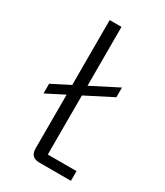

<svg xmlns="http://www.w3.org/2000/svg" viewBox="-182 -798 752 874"><g transform="rotate(30 194.0 -361.0)"><path d="M34 -282V-333L330 -484V-433ZM175 0Q128 0 128 -47V-722H190V-51H341V0Z"/></g></svg>

Font: Mozilla Text ExtraLight
Style: Regular
Weight: 200
Designer: Studio DRAMA
Foundry: Studio DRAMA
Version: Version 1.000